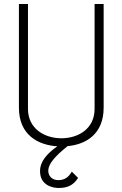

<svg xmlns="http://www.w3.org/2000/svg" viewBox="-20 -721 606 954"><path d="M74 -701V-186C74 -48 172 0 265 6C180 65 179 112 179 130C179 203 247 213 271 213C312 213 343 202 368 163L337 132C320 159 303 174 269 174C238 174 218 152 220 124C222 93 251 57 316 5C406 -3 495 -54 495 -186V-701H450V-180C450 -81 369 -34 285 -34C202 -34 119 -81 119 -180V-701Z"/></svg>

Font: Advent Pro
Style: Light
Weight: 300
Designer: Andreas Kalpakidis
Foundry: Andreas Kalpakidis
Version: Version 2.002 2007